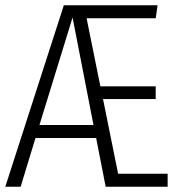

<svg xmlns="http://www.w3.org/2000/svg" viewBox="-22 -705 690 725"><path d="M424 -49H611V0H377L341 -184H112L56 0H-2L219 -685H573L566 -636H305L357 -379H566V-331H367ZM127 -233H331L252 -639Z"/></svg>

Font: Fira Sans Extra Condensed Light
Style: Regular
Weight: 300
Width: 1
Designer: Carrois Corporate & Edenspiekermann AG
Foundry: Carrois Corporate GbR & Edenspiekermann AG
Version: Version 4.203